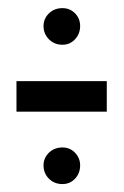

<svg xmlns="http://www.w3.org/2000/svg" viewBox="-20 -476 305 472"><path d="M20.5 -201.5H242.5V-276.5H20.5ZM133.5 -23.5Q152 -23.5 164.5 -36.8Q177 -50 177 -69.5Q177 -87.5 164.5 -100.5Q152 -113.5 133.5 -113.5Q113.5 -113.5 100.2 -100.5Q87 -87.5 87 -69.5Q87 -50 100.2 -36.8Q113.5 -23.5 133.5 -23.5ZM133.5 -366Q152 -366 164.5 -379.5Q177 -393 177 -412Q177 -430.5 164.5 -443.2Q152 -456 133.5 -456Q113.5 -456 100.2 -443Q87 -430 87 -412Q87 -393 100.2 -379.5Q113.5 -366 133.5 -366Z"/></svg>

Font: Anybody SemiExpanded Medium
Style: Regular
Weight: 500
Width: 6
Version: Version 1.113;gftools[0.9.25]